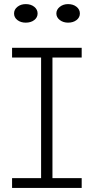

<svg xmlns="http://www.w3.org/2000/svg" viewBox="-20 -920 459 940"><path d="M106 -809.1Q81.5 -809.1 65.2 -821.8Q48.8 -834.5 48.8 -854Q48.8 -873.5 65.4 -886.7Q82 -899.9 106 -899.9Q131.3 -899.9 147.7 -886.7Q164.1 -873.5 164.1 -854Q164.1 -834.5 147.7 -821.8Q131.3 -809.1 106 -809.1ZM313 -809.1Q289.6 -809.1 272.7 -822Q255.9 -835 255.9 -854Q255.9 -873 272.7 -886.5Q289.6 -899.9 313 -899.9Q338.4 -899.9 354.7 -886.7Q371.1 -873.5 371.1 -854Q371.1 -834.5 354.7 -821.8Q338.4 -809.1 313 -809.1ZM379.9 -638.2H236.8V-47.9H379.9V0H39.1V-47.9H181.2V-638.2H39.1V-686H379.9Z"/></svg>

Font: BioRhyme Light
Style: Regular
Weight: 300
Designer: Aoife Mooney
Foundry: Aoife Mooney Type
Version: Version 1.500;PS 001.500;hotconv 1.0.88;makeotf.lib2.5.64775